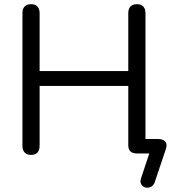

<svg xmlns="http://www.w3.org/2000/svg" viewBox="-20 -732 819 916"><path d="M718 138Q713 151 704 157Q695 163 684 163.5Q673 164 664.5 158.5Q656 153 652 143Q648 133 653 118L698 -17L708 0H633Q613 0 602.5 -9.5Q592 -19 592 -39V-322H169V-36Q169 -16 159 -4.5Q149 7 128 7Q108 7 97.5 -4.5Q87 -16 87 -36V-669Q87 -690 97.5 -701Q108 -712 128 -712Q148 -712 158.5 -701Q169 -690 169 -669V-393H592V-669Q592 -690 602.5 -701Q613 -712 633 -712Q653 -712 663.5 -701Q674 -690 674 -669V-32L637 -69H732Q758 -69 768.5 -56.5Q779 -44 771 -20Z"/></svg>

Font: Nunito
Style: Regular
Weight: 400
Designer: Vernon Adams
Foundry: Vernon Adams
Version: Version 3.602